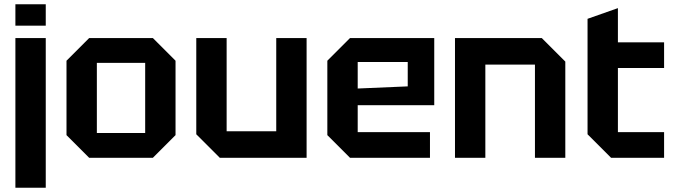

<svg xmlns="http://www.w3.org/2000/svg" viewBox="-20 -738 3146 898"><path d="M52 140V-560H194V140ZM52 -618V-718H194V-618Z M291 -106V-454L397 -560H695L801 -454V-106L695 0H397ZM433 -116H659V-444H433Z M1414 -560V0H1008L898 -110V-560H1040V-124H1272V-560Z M1511 -106V-454L1617 -560H2011V-246H1653V-120H1991V0H1617ZM1653 -324 1887 -334V-448H1653Z M2108 0V-560H2514L2624 -450V0H2482V-436H2250V0Z M2728 -650 2870 -700V-540H3086V-420H2870V-120H3086V0H2838L2728 -110Z"/></svg>

Font: Tektur SemiBold
Style: Regular
Weight: 600
Designer: Adam Jagosz
Foundry: Adam Jagosz
Version: Version 1.005;gftools[0.9.30]